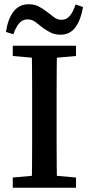

<svg xmlns="http://www.w3.org/2000/svg" viewBox="-20 -882 417 902"><path d="M40 0V-48L174 -60H203L337 -48V0ZM129 0Q130 -51 130.5 -102Q131 -153 131 -205.5Q131 -258 131 -310V-357Q131 -409 131 -460.5Q131 -512 130.5 -564Q130 -616 129 -667H248Q247 -617 246.5 -565Q246 -513 246 -461.5Q246 -410 246 -357V-310Q246 -259 246 -207Q246 -155 246.5 -103.5Q247 -52 248 0ZM40 -619V-667H337V-619L203 -607H174ZM8 -732Q17 -793 43.5 -827.5Q70 -862 115 -862Q141 -862 160 -852.5Q179 -843 197 -829Q214 -817 231 -803Q248 -789 269 -789Q293 -789 308.5 -808Q324 -827 335 -861L370 -849Q360 -789 334.5 -754Q309 -719 264 -719Q238 -719 219 -728.5Q200 -738 183 -750Q165 -764 148 -777.5Q131 -791 109 -791Q86 -791 70 -772.5Q54 -754 43 -721Z"/></svg>

Font: Source Serif 4 18pt Medium
Style: Regular
Weight: 500
Designer: Frank Grießhammer
Foundry: Adobe Systems Incorporated
Version: Version 4.004;hotconv 1.0.116;makeotfexe 2.5.65601